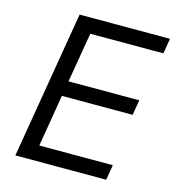

<svg xmlns="http://www.w3.org/2000/svg" viewBox="-105 -788 809 878"><g transform="rotate(15 300.0 -349.0)"><path d="M47 0 164 -698H592L580 -626H234L194 -390H529L517 -318H182L141 -72H489L477 0Z"/></g></svg>

Font: IBM Plex Mono
Style: Italic
Weight: 400
Italic angle: -9°
Monospace: yes
Designer: Mike Abbink, Paul van der Laan, Pieter van Rosmalen
Foundry: Bold Monday
Version: Version 2.3